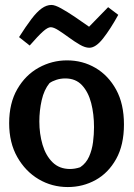

<svg xmlns="http://www.w3.org/2000/svg" viewBox="-20 -736 543 776"><path d="M254 20Q190 20 136.5 -11.5Q83 -43 50 -101Q17 -159 17 -238Q17 -319 50 -376Q83 -433 136.5 -462.5Q190 -492 251 -492Q314 -492 366 -461.5Q418 -431 449.5 -373.5Q481 -316 481 -233Q481 -150 449.5 -93.5Q418 -37 366.5 -8.5Q315 20 254 20ZM263 -53Q283 -53 304 -60Q328 -76 340 -103Q352 -130 356 -161.5Q360 -193 360 -222Q360 -275 348.5 -319.5Q337 -364 311.5 -391.5Q286 -419 244 -419Q225 -419 208 -413.5Q191 -408 180 -400Q158 -373 148.5 -331Q139 -289 139 -245Q139 -195 152 -151Q165 -107 192.5 -80Q220 -53 263 -53ZM341 -543Q324 -543 302.5 -555.5Q281 -568 258.5 -584.5Q236 -601 216.5 -613.5Q197 -626 185 -626Q173 -626 153.5 -608.5Q134 -591 100 -552L57 -586Q85 -630 107 -659Q129 -688 148.5 -702Q168 -716 188 -716Q202 -716 226.5 -702.5Q251 -689 281.5 -668.5Q312 -648 340 -628L417 -707L458 -676Q426 -618 396.5 -580.5Q367 -543 341 -543Z"/></svg>

Font: Eczar Medium
Style: Regular
Weight: 500
Designer: Vaibhav Singh
Foundry: Rosetta Type Foundry
Version: Version 2.000